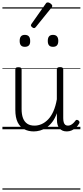

<svg xmlns="http://www.w3.org/2000/svg" viewBox="-20 -1071 686 1591"><path d="M260 18Q216 18 181 0Q146 -18 126.5 -57.5Q107 -97 107 -161V-496Q107 -506 113 -510Q119 -514 132 -514Q146 -514 152.5 -510Q159 -506 159 -496V-167Q159 -123 170.5 -92.5Q182 -62 205.5 -46Q229 -30 266 -30Q296 -30 324.5 -42.5Q353 -55 378 -80.5Q403 -106 422 -148Q441 -190 451 -248V-497Q451 -506 457.5 -510.5Q464 -515 478 -515Q491 -515 497.5 -510.5Q504 -506 504 -497V-92Q504 -72 508 -58Q512 -44 520.5 -37Q529 -30 543 -30Q554 -30 564 -34.5Q574 -39 584.5 -48Q595 -57 605 -71Q610 -78 616.5 -78Q623 -78 631 -72Q637 -67 638.5 -60.5Q640 -54 636 -48Q625 -28 608.5 -13Q592 2 573 10Q554 18 534 18Q514 18 499.5 12Q485 6 474 -6Q463 -18 457.5 -35.5Q452 -53 452 -76L451 -133Q436 -90 413.5 -60.5Q391 -31 365 -14Q339 3 312 10.5Q285 18 260 18ZM186 -683Q164 -683 153.5 -695Q143 -707 143 -732Q143 -757 153.5 -769.5Q164 -782 186 -782Q208 -782 219 -769.5Q230 -757 230 -732Q231 -707 219.5 -695Q208 -683 186 -683ZM419 -683Q397 -683 386.5 -695Q376 -707 376 -732Q376 -757 386.5 -769.5Q397 -782 419 -782Q441 -782 452 -769.5Q463 -757 463 -732Q463 -707 452 -695Q441 -683 419 -683ZM262 -838Q255 -838 245.5 -846Q236 -854 236 -861Q236 -863 237.5 -866Q239 -869 241 -873L360 -1042Q363 -1047 367 -1049Q371 -1051 376 -1051Q383 -1051 391.5 -1046.5Q400 -1042 406.5 -1035Q413 -1028 413 -1022Q413 -1017 411.5 -1014.5Q410 -1012 406 -1007L276 -846Q269 -838 262 -838ZM0 490H646V500H0ZM0 -20H646V0H0ZM0 -505H646V-500H0ZM0 -1010H646V-1000H0Z"/></svg>

Font: Playwrite NG Modern Guides
Style: Regular
Weight: 400
Designer: Veronika Burian, José Scaglione
Foundry: TypeTogether
Version: Version 1.003